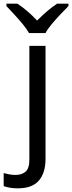

<svg xmlns="http://www.w3.org/2000/svg" viewBox="-75 -786 393 1046"><path d="M22 240Q-3 240 -22 236.5Q-41 233 -55 228V157Q-40 161 -24 164Q-8 167 11 167Q43 167 64 149.5Q85 132 85 83V-536H173V80Q173 155 137 197.5Q101 240 22 240ZM83 -606Q70 -629 48 -655.5Q26 -682 2 -708Q-22 -734 -40 -753V-766H20Q46 -749 74 -725Q102 -701 127 -674Q154 -701 182 -725Q210 -749 236 -766H298V-753Q279 -734 254.5 -708Q230 -682 207.5 -655.5Q185 -629 173 -606Z"/></svg>

Font: Noto Sans Living
Style: Regular
Weight: 400
Designer: Monotype Design Team
Foundry: Monotype Imaging Inc.
Version: Version 2.013; ttfautohint (v1.8.4.7-5d5b)